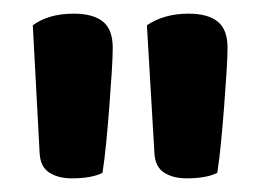

<svg xmlns="http://www.w3.org/2000/svg" viewBox="-20 -650 382 281"><path d="M130 -397Q114 -389 85 -389Q65 -389 52 -397.5Q39 -406 38 -426L28 -613Q51 -630 88 -630Q116 -630 130.5 -618.5Q145 -607 145 -580Q145 -567 143.5 -543.5Q142 -520 140 -494Q138 -468 135.5 -442Q133 -416 130 -397ZM298 -397Q282 -389 253 -389Q233 -389 220 -397.5Q207 -406 206 -426L195 -613Q220 -630 256 -630Q284 -630 298.5 -618.5Q313 -607 313 -580Q313 -567 311.5 -543.5Q310 -520 308 -494Q306 -468 303.5 -442Q301 -416 298 -397Z"/></svg>

Font: Baloo Bhai 2 SemiBold
Style: Regular
Weight: 600
Designer: Supriya Tembe, Noopur Datye and Ek Type
Foundry: Ek Type
Version: Version 1.640;PS 1.000;hotconv 16.6.51;makeotf.lib2.5.65220;